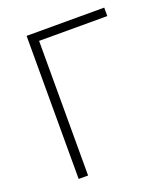

<svg xmlns="http://www.w3.org/2000/svg" viewBox="-134 -823 803 918"><g transform="rotate(-20 267.5 -364.0)"><path d="M108 -728H503V-685H156V0H108Z"/></g></svg>

Font: Merged Yaku Han JP ExtraLight
Style: Regular
Weight: 250
Designer: Ryoko NISHIZUKA 西塚涼子 (kana, bopomofo & ideographs); Paul D. Hunt (Latin, Greek & Cyrillic); Sandoll Communications 산돌커뮤니
Foundry: Adobe
Version: Version 2.004